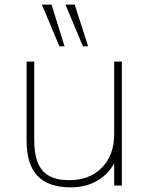

<svg xmlns="http://www.w3.org/2000/svg" viewBox="-20 -807 641 835"><path d="M509.8 0H476.6V-127.9H490.2Q467.8 -64.5 414.6 -28.3Q361.3 7.8 288.1 7.8Q190.4 7.8 143.1 -42Q95.7 -91.8 95.7 -194.3V-539.1H128.9V-198.2Q128.9 -106.4 165 -64.9Q201.2 -23.4 281.2 -23.4Q370.1 -23.4 423.3 -78.1Q476.6 -132.8 476.6 -223.6V-539.1H509.8ZM264.6 -787.1H304.7L363.3 -605.5H340.8ZM162.1 -787.1H204.1L260.7 -605.5H238.3Z"/></svg>

Font: Min Sans VF VF
Style: Regular
Weight: 400
Designer: Jinseong-Kim, NotoSansCJK, Nunito
Foundry: Jinseong-Kim
Version: Version 1.420;Glyphs 3.1.2 (3151)